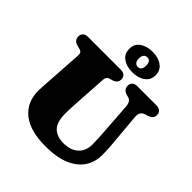

<svg xmlns="http://www.w3.org/2000/svg" viewBox="-252 -1101 1286 1286"><g transform="rotate(45 391.0 -458.0)"><path d="M600 -309.5 583 -551Q580 -596 549 -604.5L534 -608.5Q492 -620 492 -657Q492 -676 504.2 -688Q516.5 -700 539 -700H723Q745.5 -700 758 -688Q770.5 -676 770.5 -657Q770.5 -637.5 759.5 -626.5Q748.5 -615.5 728 -609L713 -604.5Q690 -597 681.5 -582.5Q673 -568 675 -543L695.5 -311.5Q700.5 -261 700.5 -207.5Q700.5 -142.5 667.2 -91Q634 -39.5 565 -9.8Q496 20 389.5 20Q243.5 20 168 -40.8Q92.5 -101.5 92.5 -209.5Q92.5 -226 94.2 -256.5Q96 -287 99 -326L114.5 -565.5Q115.5 -582.5 109.2 -591Q103 -599.5 85 -604L67 -608.5Q25 -618.5 25 -657Q25 -676 37.2 -688Q49.5 -700 72 -700H385.5Q408 -700 420.5 -688Q433 -676 433 -657Q433 -621 390.5 -609L372.5 -604Q348.5 -597.5 347 -566L331.5 -319.5Q329.5 -291 329 -267.2Q328.5 -243.5 328.5 -227Q328.5 -149 362.8 -114.5Q397 -80 459 -80Q528 -80 566 -115.5Q604 -151 604 -212.5Q604 -247 602.5 -268.5Q601 -290 600 -309.5ZM450 -742Q396.5 -742 360.8 -766.8Q325 -791.5 325 -839.5Q325 -886.5 360.8 -911.2Q396.5 -936 450 -936Q504.5 -936 540 -910.5Q575.5 -885 575.5 -839.5Q575.5 -793 540 -767.5Q504.5 -742 450 -742ZM451 -884.5Q435 -884.5 425.5 -872.8Q416 -861 416 -839Q416 -817 425.5 -805.2Q435 -793.5 451 -793.5Q485 -793.5 485 -839Q485 -884.5 451 -884.5Z"/></g></svg>

Font: Fraunces 9pt S050 Black
Style: Regular
Weight: 900
Version: Version 1.000; ttfautohint (v1.8.3)